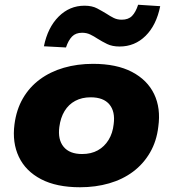

<svg xmlns="http://www.w3.org/2000/svg" viewBox="-20 -778 729 809"><path d="M317 11Q218 11 153 -23Q88 -57 59.5 -117Q31 -177 41 -254Q49 -316 76.5 -363.5Q104 -411 148 -443.5Q192 -476 249 -492.5Q306 -509 372 -509Q471 -509 536 -475Q601 -441 629.5 -381.5Q658 -322 647 -244Q640 -183 612 -135Q584 -87 540.5 -54.5Q497 -22 440 -5.5Q383 11 317 11ZM326 -129Q364 -129 392 -144.5Q420 -160 437.5 -188.5Q455 -217 459 -255Q466 -308 441 -338Q416 -368 362 -368Q325 -368 297 -353Q269 -338 252 -310Q235 -282 230 -243Q223 -190 248 -159.5Q273 -129 326 -129ZM258 -578 165 -583Q181 -662 227 -708Q273 -754 336 -754Q368 -754 389.5 -742.5Q411 -731 429 -720Q444 -710 459 -702.5Q474 -695 493 -695Q521 -695 536.5 -711Q552 -727 562 -758L655 -752Q639 -672 593.5 -627Q548 -582 484 -582Q453 -582 431.5 -592.5Q410 -603 391 -615Q376 -625 360.5 -632.5Q345 -640 326 -640Q299 -640 283.5 -624Q268 -608 258 -578Z"/></svg>

Font: Nunito Sans 10pt SemiExpanded Black
Style: Italic
Weight: 900
Width: 6
Italic angle: -9°
Designer: Vernon Adams
Foundry: Vernon Adams
Version: Version 3.101;gftools[0.9.27]